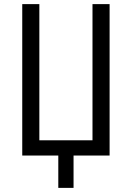

<svg xmlns="http://www.w3.org/2000/svg" viewBox="-20 -755 640 932"><path d="M263 157V0H88V-735H171V-74H429V-735H512V0H337V157Z"/></svg>

Font: Iosevka Extended
Style: Regular
Weight: 400
Width: 7
Monospace: yes
Designer: Belleve Invis
Foundry: Belleve Invis
Version: Version 32.5.0; ttfautohint (v1.8.4)